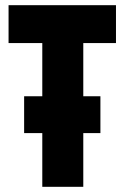

<svg xmlns="http://www.w3.org/2000/svg" viewBox="-20 -720 480 740"><path d="M73 -349H367V-207H73ZM427 -700V-554H301V0H143V-554H13V-700Z"/></svg>

Font: Phudu
Style: Bold
Weight: 700
Version: Version 1.005;gftools[0.9.23]